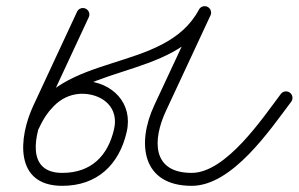

<svg xmlns="http://www.w3.org/2000/svg" viewBox="-20 -582 969 623"><path d="M257.9 -554C247.3 -558.9 234.9 -554.4 230 -543.9C182.6 -442.2 135.3 -340.5 88 -238.9C40.3 -136.5 24.9 21 182 21C294.7 21 366.7 -46.9 391.1 -154C412.4 -247 345 -315.1 254.4 -319.6C254.4 -319.6 254.3 -319.6 254.3 -319.6C254.2 -319.6 254.1 -319.7 254.1 -319.7C164.7 -323 104.1 -261.1 68.9 -184.8C64.1 -174.3 68.7 -161.8 79.2 -156.9C89.7 -152.1 102.2 -156.7 107.1 -167.2C134.9 -227.6 180.8 -280.3 252.6 -277.7C252.6 -277.7 252.5 -277.7 252.4 -277.7C252.3 -277.7 252.3 -277.7 252.3 -277.7C316.7 -274.4 365.7 -231 350.2 -163.3C330.1 -75.3 275.1 -21 182 -21C62.1 -21 92.2 -148.4 126 -221.1C173.4 -322.8 220.7 -424.5 268 -526.1C272.9 -536.7 268.4 -549.1 257.9 -554ZM107.3 -167.6C201.3 -384.5 547 -313.4 662.5 -531.1C668 -541.3 664.1 -554.1 653.8 -559.5C643.6 -564.9 630.9 -561 625.5 -550.8C513.8 -340.5 170.6 -419.3 68.7 -184.4C64.1 -173.7 69 -161.3 79.6 -156.7C90.3 -152.1 102.7 -157 107.3 -167.6ZM625 -549.8C576.8 -446.5 528.6 -343.2 480.4 -239.9C423.3 -117.3 439.8 21 602 21C733.8 21 855.7 -160.2 924.8 -251.8C931.8 -261.1 929.9 -274.3 920.6 -281.3C911.4 -288.2 898.2 -286.4 891.2 -277.1C833.6 -200.7 713.8 -21 602 -21C472.2 -21 474.7 -128.2 518.5 -222.1C566.7 -325.4 614.9 -428.8 663 -532.1C667.9 -542.6 663.4 -555.1 652.9 -560C642.4 -564.9 629.9 -560.3 625 -549.8Z"/></svg>

Font: FRB American Cursive Guidelines Arrows Medium
Style: Italic
Weight: 500
Italic angle: -25°
Version: Version 2.0;Modular Font Editor K font №1